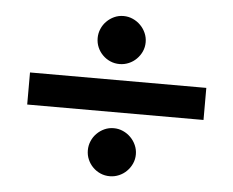

<svg xmlns="http://www.w3.org/2000/svg" viewBox="-42 -649 726 597"><g transform="rotate(5 321.0 -350.0)"><path d="M396 -524.9Q396 -509.3 389.9 -495.8Q383.8 -482.4 373.5 -472.2Q363.3 -461.9 349.6 -456.1Q335.9 -450.2 320.8 -450.2Q305.2 -450.2 291.7 -456.1Q278.3 -461.9 268.1 -472.2Q257.8 -482.4 252 -495.8Q246.1 -509.3 246.1 -524.9Q246.1 -540 252 -553.7Q257.8 -567.4 268.1 -577.6Q278.3 -587.9 291.7 -594Q305.2 -600.1 320.8 -600.1Q335.9 -600.1 349.6 -594Q363.3 -587.9 373.5 -577.6Q383.8 -567.4 389.9 -553.7Q396 -540 396 -524.9ZM596.2 -299.8H45.9V-399.9H596.2ZM396 -174.8Q396 -159.2 389.9 -145.8Q383.8 -132.3 373.5 -122.1Q363.3 -111.8 349.6 -106Q335.9 -100.1 320.8 -100.1Q305.2 -100.1 291.7 -106Q278.3 -111.8 268.1 -122.1Q257.8 -132.3 252 -145.8Q246.1 -159.2 246.1 -174.8Q246.1 -189.9 252 -203.6Q257.8 -217.3 268.1 -227.5Q278.3 -237.8 291.7 -243.9Q305.2 -250 320.8 -250Q335.9 -250 349.6 -243.9Q363.3 -237.8 373.5 -227.5Q383.8 -217.3 389.9 -203.6Q396 -189.9 396 -174.8Z"/></g></svg>

Font: Bruno Ace SC
Style: Regular
Weight: 400
Designer: Astigmatic (AOETI)
Foundry: Astigmatic (AOETI)
Version: Version 1.000